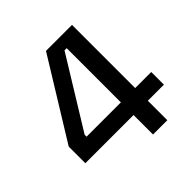

<svg xmlns="http://www.w3.org/2000/svg" viewBox="-184 -849 997 997"><g transform="rotate(-45 315.0 -350.0)"><path d="M383 0V-143H29V-265L297 -700H488V-236H606V-143H488V0ZM131 -236H383V-634H367L131 -250Z"/></g></svg>

Font: Space Grotesk Light Medium
Style: Regular
Weight: 500
Version: Version 2.000